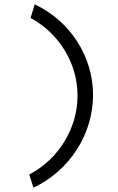

<svg xmlns="http://www.w3.org/2000/svg" viewBox="-20 -755 540 879"><path d="M133 104C299 27 406 -142 406 -320C406 -497 301 -659 139 -735L120 -673C249 -603 335 -467 335 -317C335 -168 249 -27 114 44Z"/></svg>

Font: Inconsolata
Style: Regular
Weight: 400
Monospace: yes
Designer: Raph Levien, Cyreal, Brenton Simpson
Foundry: Raph Levien, Cyreal, Google
Version: Version 3.100